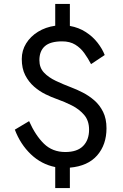

<svg xmlns="http://www.w3.org/2000/svg" viewBox="-20 -838 620 970"><path d="M440 -514Q425 -543 406 -569.5Q387 -596 360 -612.5Q333 -629 294 -629Q234 -629 206.5 -604.5Q179 -580 179 -534Q179 -496 202 -471.5Q225 -447 262 -429.5Q299 -412 341 -396Q368 -386 399 -370Q430 -354 457 -330.5Q484 -307 501 -272.5Q518 -238 518 -190Q518 -107 471 -53Q424 1 333 9V112H259V6Q189 -8 136 -58.5Q83 -109 55 -183L127 -226Q159 -154 202 -112Q245 -70 310 -70Q370 -70 400 -100.5Q430 -131 430 -183Q430 -228 405.5 -257Q381 -286 343.5 -305Q306 -324 266 -338Q240 -347 209.5 -362Q179 -377 152 -400.5Q125 -424 107.5 -458Q90 -492 90 -540Q90 -583 112 -618.5Q134 -654 172 -677.5Q210 -701 259 -708V-818H333V-707Q378 -699 413.5 -676Q449 -653 473 -622Q497 -591 509 -560Z"/></svg>

Font: Jost
Style: Regular
Weight: 400
Version: Version 3.500